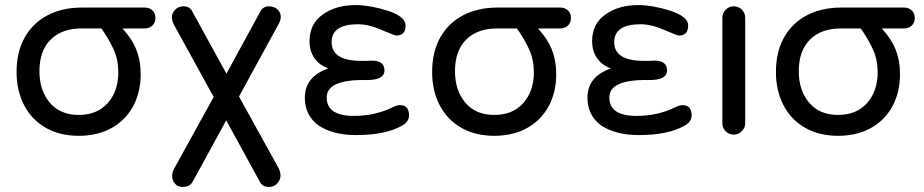

<svg xmlns="http://www.w3.org/2000/svg" viewBox="-20 -529 3673 763"><path d="M45.9 -243.2Q45.9 -323.2 78.6 -380.9Q111.3 -438.5 169.9 -468.8Q228.5 -499 305.7 -499H554.7Q573.2 -499 585.4 -487.8Q597.7 -476.6 597.7 -458Q597.7 -438.5 585.4 -427.2Q573.2 -416 554.7 -416H304.7Q225.6 -416 181.2 -371.6Q136.7 -327.1 136.7 -246.1Q136.7 -169.9 177.7 -121.1Q218.8 -72.3 293 -72.3Q366.2 -72.3 408.2 -119.6Q450.2 -167 450.2 -242.2Q450.2 -291 431.6 -332.5Q413.1 -374 376 -425.8H457Q502 -379.9 520.5 -334.5Q539.1 -289.1 539.1 -234.4Q539.1 -162.1 508.8 -106.4Q478.5 -50.8 422.9 -20Q367.2 10.7 293 10.7Q217.8 10.7 162.1 -21Q106.4 -52.7 76.2 -110.4Q45.9 -168 45.9 -243.2Z M675.8 201.2Q664.1 188.5 664.1 169.9Q664.1 156.2 672.9 139.6L829.1 -143.6L671.9 -429.7Q663.1 -446.3 663.1 -460Q663.1 -477.5 676.8 -491.2Q689.5 -503.9 709 -503.9Q734.4 -503.9 744.1 -483.4L879.9 -236.3L1014.6 -483.4Q1025.4 -503.9 1049.8 -503.9Q1069.3 -503.9 1082.5 -491.7Q1095.7 -479.5 1095.7 -461.9Q1095.7 -449.2 1086.9 -432.6L929.7 -145.5L1086.9 138.7Q1094.7 154.3 1094.7 168Q1094.7 186.5 1081.5 200.2Q1068.4 213.9 1048.8 213.9Q1023.4 213.9 1013.7 195.3L878.9 -50.8L746.1 192.4Q734.4 213.9 707 213.9Q685.5 213.9 675.8 201.2Z M1246.1 -30.3Q1191.4 -70.3 1191.4 -140.6Q1191.4 -224.6 1284.2 -256.8L1280.3 -258.8Q1246.1 -272.5 1228 -300.3Q1210 -328.1 1210 -365.2Q1210 -433.6 1261.7 -470.7Q1314.5 -508.8 1392.6 -508.8Q1449.2 -508.8 1521.5 -486.3Q1591.8 -462.9 1591.8 -427.7Q1591.8 -387.7 1554.7 -387.7Q1548.8 -387.7 1496.1 -410.2Q1445.3 -432.6 1402.3 -432.6Q1297.9 -432.6 1297.9 -361.3Q1297.9 -287.1 1416 -287.1H1434.6L1458 -288.1Q1507.8 -288.1 1507.8 -249Q1507.8 -210 1434.6 -210.9Q1278.3 -213.9 1278.3 -141.6Q1278.3 -68.4 1386.7 -68.4Q1468.8 -68.4 1538.1 -101.6Q1556.6 -111.3 1569.3 -111.3Q1605.5 -111.3 1605.5 -70.3Q1605.5 -43.9 1575.2 -28.3Q1509.8 7.8 1395.5 7.8Q1303.7 7.8 1246.1 -30.3Z M1697.3 -243.2Q1697.3 -323.2 1730 -380.9Q1762.7 -438.5 1821.3 -468.8Q1879.9 -499 1957 -499H2206.1Q2224.6 -499 2236.8 -487.8Q2249 -476.6 2249 -458Q2249 -438.5 2236.8 -427.2Q2224.6 -416 2206.1 -416H1956.1Q1877 -416 1832.5 -371.6Q1788.1 -327.1 1788.1 -246.1Q1788.1 -169.9 1829.1 -121.1Q1870.1 -72.3 1944.3 -72.3Q2017.6 -72.3 2059.6 -119.6Q2101.6 -167 2101.6 -242.2Q2101.6 -291 2083 -332.5Q2064.5 -374 2027.3 -425.8H2108.4Q2153.3 -379.9 2171.9 -334.5Q2190.4 -289.1 2190.4 -234.4Q2190.4 -162.1 2160.2 -106.4Q2129.9 -50.8 2074.2 -20Q2018.6 10.7 1944.3 10.7Q1869.1 10.7 1813.5 -21Q1757.8 -52.7 1727.5 -110.4Q1697.3 -168 1697.3 -243.2Z M2369.1 -30.3Q2314.5 -70.3 2314.5 -140.6Q2314.5 -224.6 2407.2 -256.8L2403.3 -258.8Q2369.1 -272.5 2351.1 -300.3Q2333 -328.1 2333 -365.2Q2333 -433.6 2384.8 -470.7Q2437.5 -508.8 2515.6 -508.8Q2572.3 -508.8 2644.5 -486.3Q2714.8 -462.9 2714.8 -427.7Q2714.8 -387.7 2677.7 -387.7Q2671.9 -387.7 2619.1 -410.2Q2568.4 -432.6 2525.4 -432.6Q2420.9 -432.6 2420.9 -361.3Q2420.9 -287.1 2539.1 -287.1H2557.6L2581.1 -288.1Q2630.9 -288.1 2630.9 -249Q2630.9 -210 2557.6 -210.9Q2401.4 -213.9 2401.4 -141.6Q2401.4 -68.4 2509.8 -68.4Q2591.8 -68.4 2661.1 -101.6Q2679.7 -111.3 2692.4 -111.3Q2728.5 -111.3 2728.5 -70.3Q2728.5 -43.9 2698.2 -28.3Q2632.8 7.8 2518.6 7.8Q2426.8 7.8 2369.1 -30.3Z M2850.6 -39.1V-458Q2850.6 -476.6 2863.8 -490.2Q2877 -503.9 2895.5 -503.9Q2915 -503.9 2928.2 -490.7Q2941.4 -477.5 2941.4 -458V-39.1Q2941.4 -20.5 2927.7 -7.3Q2914.1 5.9 2895.5 5.9Q2877 5.9 2863.8 -7.3Q2850.6 -20.5 2850.6 -39.1Z M3063.5 -243.2Q3063.5 -323.2 3096.2 -380.9Q3128.9 -438.5 3187.5 -468.8Q3246.1 -499 3323.2 -499H3572.3Q3590.8 -499 3603 -487.8Q3615.2 -476.6 3615.2 -458Q3615.2 -438.5 3603 -427.2Q3590.8 -416 3572.3 -416H3322.3Q3243.2 -416 3198.7 -371.6Q3154.3 -327.1 3154.3 -246.1Q3154.3 -169.9 3195.3 -121.1Q3236.3 -72.3 3310.5 -72.3Q3383.8 -72.3 3425.8 -119.6Q3467.8 -167 3467.8 -242.2Q3467.8 -291 3449.2 -332.5Q3430.7 -374 3393.6 -425.8H3474.6Q3519.5 -379.9 3538.1 -334.5Q3556.6 -289.1 3556.6 -234.4Q3556.6 -162.1 3526.4 -106.4Q3496.1 -50.8 3440.4 -20Q3384.8 10.7 3310.5 10.7Q3235.4 10.7 3179.7 -21Q3124 -52.7 3093.8 -110.4Q3063.5 -168 3063.5 -243.2Z"/></svg>

Font: jf-openhuninn-2.1
Style: Regular
Weight: 400
Designer: [Kosugi Maru]
Designed by MOTOYA      

[Varela Round]
Joe Prince (Latin component); Avraham Cornfeld (Hebrew component)
Foundry: justfont Co., Ltd.
Version: 2.1